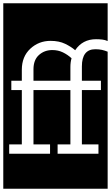

<svg xmlns="http://www.w3.org/2000/svg" viewBox="-32 -937 676 1170"><path d="M624 -622V213H-12V-917H624V-687Q608 -694 590.5 -696Q573 -698 553 -698Q471 -698 426 -631Q402 -652 365 -670Q328 -688 276 -688Q204 -688 152.5 -640Q101 -592 101 -512V-445H37V-388H101V-57H24V0H273V-57H172V-388H397V-57H319V0H568V-57H467V-388H583V-445H467V-532Q467 -637 549 -637Q572 -637 589.5 -633Q607 -629 624 -622ZM172 -445V-515Q172 -572 205.5 -602Q239 -632 287 -632Q322 -632 351 -618Q380 -604 404 -582Q397 -558 397 -528V-445Z"/></svg>

Font: Zilla Slab Highlight Regular
Style: Regular
Weight: 400
Designer: Typotheque Type Foundry
Foundry: Typotheque type foundry
Version: Version 1.1; 2017; ttfautohint (v1.6)